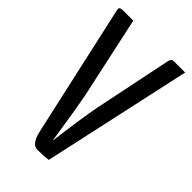

<svg xmlns="http://www.w3.org/2000/svg" viewBox="-217 -773 853 853"><g transform="rotate(45 210.0 -346.5)"><path d="M416 -700 262 3Q233 7 194 7Q161 7 146 -51L7 -676Q5 -686 5 -689Q5 -700 24 -700H90L174 -312Q187 -246 208 -106Q212 -80 214 -69Q232 -215 250 -312L325 -676Q327 -685 328.5 -689.5Q330 -694 334.5 -697Q339 -700 346 -700Z"/></g></svg>

Font: YanoneKaffeesatzRR
Style: Regular
Weight: 400
Designer: Yanone (Cyrillic: Daniel Pouzeot & Huerta Tipografica)
Foundry: Yanone
Version: Version 1.100;PS 001.100;hotconv 1.0.70;makeotf.lib2.5.58329